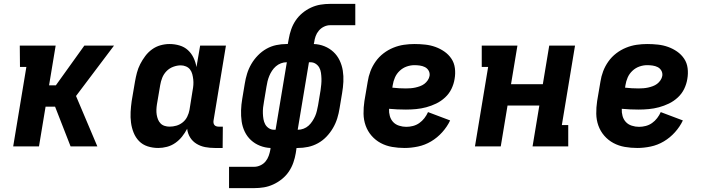

<svg xmlns="http://www.w3.org/2000/svg" viewBox="-20 -755 3640 990"><path d="M48 0 116 -410H83L82 -520H267L233 -315H268L415 -520H568L372 -260L482 0H344L264 -205H215L181 0Z M796 8Q767 8 741 -0.5Q715 -9 697 -27.5Q679 -46 669 -71Q659 -96 655.5 -123Q652 -150 653.5 -178Q655 -206 659 -234L676 -334Q680 -357 686 -380Q692 -403 703 -424.5Q714 -446 729 -466Q744 -486 764 -500.5Q784 -515 807.5 -521.5Q831 -528 854 -528Q881 -528 906 -520.5Q931 -513 949 -496.5Q967 -480 978 -457Q989 -434 993 -409L1012 -520H1145L1081 -133Q1080 -127 1081 -121Q1082 -115 1085.5 -110.5Q1089 -106 1095 -104Q1101 -102 1107 -102H1129L1128 8H1088Q1062 8 1038 3.5Q1014 -1 993.5 -13.5Q973 -26 960.5 -46Q948 -66 945 -91Q934 -70 919 -51Q904 -32 884 -18Q864 -4 841 2Q818 8 796 8ZM854 -102Q872 -102 889.5 -107Q907 -112 922 -124Q937 -136 945.5 -153.5Q954 -171 957 -188L973 -288Q976 -303 977 -317Q978 -331 976.5 -345Q975 -359 971.5 -372.5Q968 -386 960 -396.5Q952 -407 939 -412.5Q926 -418 912 -418Q893 -418 873 -410.5Q853 -403 838.5 -388Q824 -373 816.5 -354Q809 -335 806 -316L789 -216Q787 -203 786.5 -189.5Q786 -176 788 -163.5Q790 -151 794.5 -139.5Q799 -128 807.5 -119Q816 -110 828.5 -106Q841 -102 854 -102Z M1291 215H1161V105H1291Q1307 105 1323 97.5Q1339 90 1349.5 77Q1360 64 1365.5 48.5Q1371 33 1374 17L1375 8Q1347 7 1320.5 -3.5Q1294 -14 1274 -32.5Q1254 -51 1242 -76Q1230 -101 1226 -129Q1222 -157 1223 -186.5Q1224 -216 1229 -245L1242 -323Q1246 -349 1254 -375Q1262 -401 1276 -425Q1290 -449 1310 -469.5Q1330 -490 1354 -503.5Q1378 -517 1404.5 -522.5Q1431 -528 1457 -528H1464L1469 -555Q1473 -579 1481.5 -603.5Q1490 -628 1504.5 -649.5Q1519 -671 1539.5 -688Q1560 -705 1584 -716Q1608 -727 1632.5 -731Q1657 -735 1682 -735H1812V-625H1682Q1666 -625 1650.5 -617.5Q1635 -610 1624 -597Q1613 -584 1607.5 -568.5Q1602 -553 1600 -537L1598 -528Q1627 -527 1653 -516.5Q1679 -506 1699 -487.5Q1719 -469 1731 -444Q1743 -419 1747.5 -391Q1752 -363 1750.5 -333.5Q1749 -304 1744 -275L1731 -197Q1727 -171 1719 -145Q1711 -119 1697 -95Q1683 -71 1663.5 -50.5Q1644 -30 1619.5 -16.5Q1595 -3 1568.5 2.5Q1542 8 1516 8H1509L1505 35Q1501 59 1492.5 83.5Q1484 108 1469.5 129.5Q1455 151 1434 168Q1413 185 1389 196Q1365 207 1340.5 211Q1316 215 1291 215ZM1401 -86 1459 -434H1457Q1443 -434 1428.5 -428.5Q1414 -423 1402.5 -413Q1391 -403 1382.5 -390Q1374 -377 1368.5 -363.5Q1363 -350 1359.5 -336Q1356 -322 1354 -308L1341 -230Q1338 -215 1336.5 -200Q1335 -185 1335.5 -170Q1336 -155 1338.5 -140.5Q1341 -126 1347.5 -114Q1354 -102 1366 -94Q1378 -86 1393 -86ZM1515 -86H1517Q1531 -86 1545.5 -91.5Q1560 -97 1571 -107Q1582 -117 1590.5 -130Q1599 -143 1605 -156.5Q1611 -170 1614 -184Q1617 -198 1620 -212L1633 -290Q1635 -305 1636.5 -320Q1638 -335 1637.5 -350Q1637 -365 1635 -379.5Q1633 -394 1626.5 -406Q1620 -418 1608 -426Q1596 -434 1581 -434H1573Z M2066 8Q2033 8 2001.5 2.5Q1970 -3 1943 -17.5Q1916 -32 1896 -55Q1876 -78 1865.5 -107Q1855 -136 1854.5 -168.5Q1854 -201 1859 -234L1876 -334Q1880 -361 1890 -387.5Q1900 -414 1917 -438Q1934 -462 1957.5 -480Q1981 -498 2008 -509Q2035 -520 2062.5 -524Q2090 -528 2117 -528Q2145 -528 2172.5 -525Q2200 -522 2225 -513Q2250 -504 2271.5 -489Q2293 -474 2307.5 -452.5Q2322 -431 2325.5 -403.5Q2329 -376 2324 -348Q2320 -322 2308 -297Q2296 -272 2275 -252.5Q2254 -233 2229 -221Q2204 -209 2178 -202Q2152 -195 2125.5 -192.5Q2099 -190 2073 -190Q2051 -190 2029 -191Q2007 -192 1986 -194Q1985 -175 1990 -157Q1995 -139 2007 -126Q2019 -113 2037.5 -107Q2056 -101 2075 -101Q2092 -101 2109.5 -105.5Q2127 -110 2142 -120.5Q2157 -131 2168.5 -146Q2180 -161 2187 -177L2301 -134Q2286 -102 2260.5 -73.5Q2235 -45 2203 -26Q2171 -7 2135.5 0.5Q2100 8 2066 8ZM2073 -299Q2085 -299 2097.5 -300Q2110 -301 2121.5 -303.5Q2133 -306 2145.5 -310.5Q2158 -315 2168 -322.5Q2178 -330 2185.5 -341Q2193 -352 2195 -364Q2197 -379 2190 -391Q2183 -403 2171 -409Q2159 -415 2145 -417Q2131 -419 2117 -419Q2097 -419 2077 -412Q2057 -405 2041 -390Q2025 -375 2016.5 -355.5Q2008 -336 2005 -316L2003 -303Q2021 -301 2038 -300Q2055 -299 2073 -299Z M2429 0 2497 -410H2464V-520H2648L2615 -321H2779L2812 -520H2945L2877 -110H2910V0H2726L2761 -211H2597L2562 0Z M3266 8Q3233 8 3201.5 2.5Q3170 -3 3143 -17.5Q3116 -32 3096 -55Q3076 -78 3065.5 -107Q3055 -136 3054.5 -168.5Q3054 -201 3059 -234L3076 -334Q3080 -361 3090 -387.5Q3100 -414 3117 -438Q3134 -462 3157.5 -480Q3181 -498 3208 -509Q3235 -520 3262.5 -524Q3290 -528 3317 -528Q3345 -528 3372.5 -525Q3400 -522 3425 -513Q3450 -504 3471.5 -489Q3493 -474 3507.5 -452.5Q3522 -431 3525.5 -403.5Q3529 -376 3524 -348Q3520 -322 3508 -297Q3496 -272 3475 -252.5Q3454 -233 3429 -221Q3404 -209 3378 -202Q3352 -195 3325.5 -192.5Q3299 -190 3273 -190Q3251 -190 3229 -191Q3207 -192 3186 -194Q3185 -175 3190 -157Q3195 -139 3207 -126Q3219 -113 3237.5 -107Q3256 -101 3275 -101Q3292 -101 3309.5 -105.5Q3327 -110 3342 -120.5Q3357 -131 3368.5 -146Q3380 -161 3387 -177L3501 -134Q3486 -102 3460.5 -73.5Q3435 -45 3403 -26Q3371 -7 3335.5 0.5Q3300 8 3266 8ZM3273 -299Q3285 -299 3297.5 -300Q3310 -301 3321.5 -303.5Q3333 -306 3345.5 -310.5Q3358 -315 3368 -322.5Q3378 -330 3385.5 -341Q3393 -352 3395 -364Q3397 -379 3390 -391Q3383 -403 3371 -409Q3359 -415 3345 -417Q3331 -419 3317 -419Q3297 -419 3277 -412Q3257 -405 3241 -390Q3225 -375 3216.5 -355.5Q3208 -336 3205 -316L3203 -303Q3221 -301 3238 -300Q3255 -299 3273 -299Z"/></svg>

Font: Iosevka HT Extrabold Extended
Style: Italic
Weight: 800
Width: 7
Italic angle: -9°
Monospace: yes
Designer: Belleve Invis
Foundry: Belleve Invis
Version: Version 32.3.0; ttfautohint (v1.8.4)